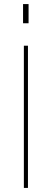

<svg xmlns="http://www.w3.org/2000/svg" viewBox="-20 -921 254 941"><path d="M97 -697H117V0H97ZM93 -901H120V-807H93Z"/></svg>

Font: Hanken Grotesk Thin
Style: Regular
Weight: 100
Designer: Alfredo Marco Pradil
Foundry: Hanken Design Co.
Version: Version 3.014